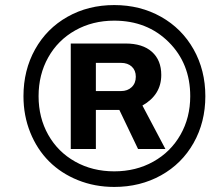

<svg xmlns="http://www.w3.org/2000/svg" viewBox="-20 -719 867 751"><path d="M426.8 12.2Q350.6 12.2 284.7 -14.4Q218.8 -41 171.9 -87.9Q125 -134.8 98.4 -200.7Q71.8 -266.6 71.8 -342.8Q71.8 -444.3 117.2 -525.9Q162.6 -607.4 243.9 -653.3Q325.2 -699.2 426.8 -699.2Q528.3 -699.2 609.9 -653.3Q691.4 -607.4 737.3 -525.9Q783.2 -444.3 783.2 -342.8Q783.2 -241.2 737.3 -159.9Q691.4 -78.6 609.9 -33.2Q528.3 12.2 426.8 12.2ZM724.1 -342.8Q724.1 -470.7 639.9 -554.4Q555.7 -638.2 426.8 -638.2Q341.8 -638.2 274.2 -600.1Q206.5 -562 168.7 -494.6Q130.9 -427.2 130.9 -342.8Q130.9 -258.8 168.7 -191.7Q206.5 -124.5 274.2 -86.7Q341.8 -48.8 426.8 -48.8Q511.7 -48.8 579.6 -86.7Q647.5 -124.5 685.8 -191.7Q724.1 -258.8 724.1 -342.8ZM256.8 -136.2V-548.8H471.2Q538.1 -548.8 574.5 -516.1Q610.8 -483.4 610.8 -425.8Q610.8 -348.1 537.1 -306.2L627 -136.2H520L446.8 -289.1H355V-136.2ZM355 -362.8H453.1Q479 -362.8 495.1 -378.2Q511.2 -393.6 511.2 -418.9Q511.2 -443.8 495.4 -458.5Q479.5 -473.1 453.1 -473.1H355Z"/></svg>

Font: Archivo Expanded
Style: Bold Italic
Weight: 700
Width: 7
Italic angle: -10°
Designer: Hector Gatti
Foundry: Omnibus-Type
Version: Version 2.001